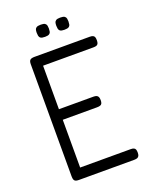

<svg xmlns="http://www.w3.org/2000/svg" viewBox="-155 -925 823 1024"><g transform="rotate(-20 256.5 -413.0)"><path d="M111 11Q100 11 93.5 8Q87 5 84.5 -2Q82 -9 82 -20V-657Q82 -674 89 -680.5Q96 -687 114 -687H428Q439 -687 445.5 -684Q452 -681 454.5 -674.5Q457 -668 457 -656Q457 -645 454 -638.5Q451 -632 444.5 -629.5Q438 -627 427 -627H141V-380H337Q348 -380 354.5 -377Q361 -374 364 -367.5Q367 -361 367 -349Q367 -338 364 -331.5Q361 -325 354 -322.5Q347 -320 335 -320H141V-49H428Q439 -49 445.5 -46Q452 -43 454.5 -36.5Q457 -30 457 -19Q457 -8 454 -1.5Q451 5 444.5 8Q438 11 427 11ZM314 -768Q297 -768 290 -773Q283 -778 281.5 -786.5Q280 -795 280 -803Q280 -812 281.5 -819.5Q283 -827 290 -832Q297 -837 314 -837Q332 -837 339 -832Q346 -827 347.5 -819Q349 -811 349 -803Q349 -795 347.5 -786.5Q346 -778 339 -773Q332 -768 314 -768ZM204 -768Q186 -768 179 -773Q172 -778 170.5 -786.5Q169 -795 169 -803Q169 -812 170.5 -819.5Q172 -827 179 -832Q186 -837 204 -837Q221 -837 228 -832Q235 -827 236.5 -819Q238 -811 238 -803Q238 -795 236.5 -786.5Q235 -778 228 -773Q221 -768 204 -768Z"/></g></svg>

Font: Fredoka SemiCondensed Light
Style: Regular
Weight: 300
Width: 4
Designer: Ben Nathan
Foundry: Milena B. Brandão, Ben Nathan
Version: Version 2.001